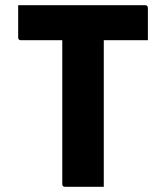

<svg xmlns="http://www.w3.org/2000/svg" viewBox="-20 -720 640 740"><path d="M380 0H231Q220 0 220 -11V-565H61Q50 -565 50 -576V-700H539Q550 -700 550 -689V-565H380Z"/></svg>

Font: Recursive Sn Lnr St XBd
Style: Regular
Weight: 800
Version: Version 1.079;hotconv 1.0.112;makeotfexe 2.5.65598; ttfautoh